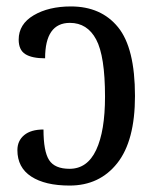

<svg xmlns="http://www.w3.org/2000/svg" viewBox="-20 -566 487 596"><path d="M34 -100Q34 -129 55 -146.5Q76 -164 115 -164Q115 -96 132.5 -69Q150 -42 196 -42Q251 -42 278.5 -100.5Q306 -159 306 -266Q306 -392 278.5 -443.5Q251 -495 197 -495Q120 -495 120 -385Q79 -385 58.5 -398Q38 -411 38 -443Q38 -491 84.5 -518.5Q131 -546 200 -546Q294 -546 346.5 -481.5Q399 -417 399 -268Q399 -129 344 -59.5Q289 10 196 10Q120 10 77 -18Q34 -46 34 -100Z"/></svg>

Font: Noto Serif Narrow
Style: Regular
Weight: 400
Width: 4
Designer: Monotype Design Team
Foundry: Monotype Imaging Inc.
Version: Version 1.001